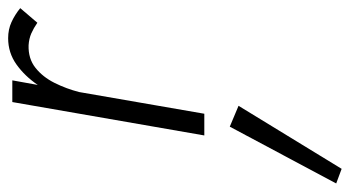

<svg xmlns="http://www.w3.org/2000/svg" viewBox="-276 -300 839 460"><g transform="rotate(-90 143.0 -70.5)"><path d="M180 -460 169 -399Q190 -430 218 -450Q246 -470 281 -470Q302 -470 319.5 -462Q337 -454 353 -441L318 -400Q305 -409 292.5 -414.5Q280 -420 264 -421Q232 -422 210 -404.5Q188 -387 174 -359Q160 -331 152 -300L100 0H48L128 -460ZM69 61 119 82 -32 329 -67 316Z"/></g></svg>

Font: Jost* Light
Style: Italic
Weight: 300
Italic angle: -10°
Version: Version 3.7